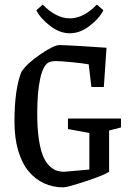

<svg xmlns="http://www.w3.org/2000/svg" viewBox="-20 -807 574 836"><path d="M138.2 -762.2 166 -787.1Q224.1 -727.1 284.2 -727.1Q343.8 -727.1 401.9 -787.1L430.2 -762.2Q412.6 -727.1 370.6 -694.6Q328.6 -662.1 284.2 -662.1Q239.7 -662.1 197.8 -694.6Q155.8 -727.1 138.2 -762.2ZM255.9 8.8Q210.4 8.8 172.1 -8.8Q133.8 -26.4 104.7 -61Q75.7 -95.7 59.3 -150.9Q43 -206.1 43 -276.9Q43 -418.9 73.2 -494.1Q96.2 -529.8 155.5 -570.3Q214.8 -610.8 238.8 -610.8Q254.4 -610.8 327.6 -606.7Q400.9 -602.5 443.8 -599.1L432.1 -428.2H377.9L366.2 -526.9Q339.8 -531.7 291 -536.4Q242.2 -541 224.1 -541Q203.6 -541 191.9 -535.2Q167.5 -522.5 154.8 -463.6Q142.1 -404.8 142.1 -312Q142.1 -252.9 148.2 -208Q154.3 -163.1 164.6 -135Q174.8 -106.9 190.4 -89.6Q206.1 -72.3 222.7 -65.7Q239.3 -59.1 259.8 -59.1L369.1 -68.8V-228L275.9 -245.1V-291H506.8V-252L455.1 -238.8V-59.1Q434.1 -44.4 353.3 -17.8Q272.5 8.8 255.9 8.8Z"/></svg>

Font: Grenze
Style: Regular
Weight: 400
Designer: Renata Polastri
Foundry: Omnibus-Type
Version: Version 1.002;PS 001.002;hotconv 1.0.88;makeotf.lib2.5.64775